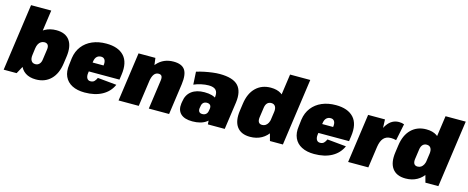

<svg xmlns="http://www.w3.org/2000/svg" viewBox="-38 -1388 4990 2047"><g transform="rotate(15 2457.0 -364.0)"><path d="M369 12Q299 12 253 -18.5Q207 -49 188 -106.5Q169 -164 179 -245L187 -296Q199 -378 234 -435Q269 -492 323.5 -522Q378 -552 447 -552Q548 -552 594 -489Q640 -426 624 -309L613 -231Q597 -114 533 -51Q469 12 369 12ZM116 -740H339L262 -196L155 0H12ZM322 -144Q348 -144 365.5 -162Q383 -180 387 -213L403 -326Q408 -360 396 -377.5Q384 -395 358 -395Q337 -395 320 -384.5Q303 -374 292.5 -354.5Q282 -335 278 -308L268 -232Q262 -191 276.5 -167.5Q291 -144 322 -144Z M907 12Q825 12 768.5 -17Q712 -46 687 -101Q662 -156 673 -232L682 -308Q693 -384 735.5 -439Q778 -494 845.5 -523Q913 -552 999 -552Q1131 -552 1195.5 -482Q1260 -412 1240 -273L1232 -217H854L868 -319H1071L1024 -283L1029 -319Q1035 -360 1022 -381.5Q1009 -403 981 -403Q952 -403 933.5 -385Q915 -367 910 -331L891 -199Q886 -163 898 -141.5Q910 -120 937 -120Q964 -120 979 -135Q994 -150 1005 -175L1214 -155Q1179 -75 1100 -31.5Q1021 12 907 12Z M1659 -320Q1664 -354 1654.5 -370Q1645 -386 1620 -386Q1589 -386 1570 -360.5Q1551 -335 1543 -285L1465 -210L1471 -250Q1493 -398 1562 -475Q1631 -552 1741 -552Q1832 -552 1866.5 -502Q1901 -452 1886 -341L1838 0H1614ZM1356 -540H1542L1560 -403L1503 0H1280Z M2251 -208 2265 -303Q2271 -354 2247.5 -379Q2224 -404 2168 -404Q2130 -404 2086 -394.5Q2042 -385 2006 -369L1998 -510Q2040 -523 2084 -532Q2128 -541 2171 -546.5Q2214 -552 2250 -552Q2396 -552 2454 -490.5Q2512 -429 2495 -303L2452 0H2266ZM2096 12Q2008 12 1966.5 -28.5Q1925 -69 1935 -143L1939 -166Q1949 -241 2002.5 -281.5Q2056 -322 2144 -322Q2238 -322 2283 -282Q2328 -242 2318 -167L2314 -144Q2304 -69 2247.5 -28.5Q2191 12 2096 12ZM2179 -91Q2205 -91 2220.5 -105.5Q2236 -120 2239 -145L2243 -167Q2246 -193 2234 -206.5Q2222 -220 2197 -220Q2173 -220 2158 -206Q2143 -192 2140 -166L2136 -144Q2133 -120 2143.5 -105.5Q2154 -91 2179 -91Z M2733 12Q2633 12 2587 -51Q2541 -114 2558 -231L2569 -309Q2585 -426 2650 -489Q2715 -552 2815 -552Q2885 -552 2930.5 -522Q2976 -492 2995 -435Q3014 -378 3003 -296L2995 -245Q2984 -164 2949 -106.5Q2914 -49 2859 -18.5Q2804 12 2733 12ZM2825 -144Q2847 -144 2863 -155Q2879 -166 2889.5 -185.5Q2900 -205 2904 -232L2914 -308Q2920 -349 2906 -372Q2892 -395 2861 -395Q2834 -395 2817 -377.5Q2800 -360 2795 -326L2779 -213Q2775 -180 2786.5 -162Q2798 -144 2825 -144ZM2898 -196 2975 -740H3198L3094 0H2951Z M3441 12Q3359 12 3302.5 -17Q3246 -46 3221 -101Q3196 -156 3207 -232L3216 -308Q3227 -384 3269.5 -439Q3312 -494 3379.5 -523Q3447 -552 3533 -552Q3665 -552 3729.5 -482Q3794 -412 3774 -273L3766 -217H3388L3402 -319H3605L3558 -283L3563 -319Q3569 -360 3556 -381.5Q3543 -403 3515 -403Q3486 -403 3467.5 -385Q3449 -367 3444 -331L3425 -199Q3420 -163 3432 -141.5Q3444 -120 3471 -120Q3498 -120 3513 -135Q3528 -150 3539 -175L3748 -155Q3713 -75 3634 -31.5Q3555 12 3441 12Z M3890 -540H4076L4084 -332L4037 0H3814ZM4031 -274Q4050 -410 4100 -481Q4150 -552 4229 -552Q4245 -552 4259.5 -549.5Q4274 -547 4286 -542L4248 -357Q4219 -365 4190 -365Q4138 -365 4109 -333Q4080 -301 4070 -234Z M4449 12Q4349 12 4303 -51Q4257 -114 4274 -231L4285 -309Q4301 -426 4366 -489Q4431 -552 4531 -552Q4601 -552 4646.5 -522Q4692 -492 4711 -435Q4730 -378 4719 -296L4711 -245Q4700 -164 4665 -106.5Q4630 -49 4575 -18.5Q4520 12 4449 12ZM4541 -144Q4563 -144 4579 -155Q4595 -166 4605.5 -185.5Q4616 -205 4620 -232L4630 -308Q4636 -349 4622 -372Q4608 -395 4577 -395Q4550 -395 4533 -377.5Q4516 -360 4511 -326L4495 -213Q4491 -180 4502.5 -162Q4514 -144 4541 -144ZM4614 -196 4691 -740H4914L4810 0H4667Z"/></g></svg>

Font: Pathway Extreme Condensed Black
Style: Italic
Weight: 900
Width: 3
Italic angle: -8°
Version: Version 1.001;gftools[0.9.26]